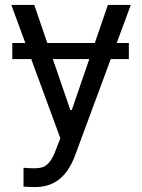

<svg xmlns="http://www.w3.org/2000/svg" viewBox="-20 -550 569 769"><path d="M496.1 -313.5H29.3V-377.9H496.1ZM74.2 197.3V122.1L89.8 123Q97.7 124 115.2 124Q136.7 124 150.9 119.6Q165 115.2 179.2 97.7Q193.4 80.1 206.1 43.9L221.7 3.9L25.4 -530.3H117.2L261.7 -109.4H267.6L412.1 -530.3H503.9L279.3 76.2Q255.9 137.7 216.8 168.5Q177.7 199.2 121.1 199.2Q95.7 199.2 74.2 197.3Z"/></svg>

Font: Pretendard JP Variable
Style: Regular
Weight: 400
Designer: Base glyphs from Inter by Rasmus Andersson; Hangul glyphs from Noto Sans CJK(Source Han Sans) by Jang Soo-young and Kang
Foundry: Kil Hyung-jin
Version: Version 1.307;Glyphs 3.2 (3192)